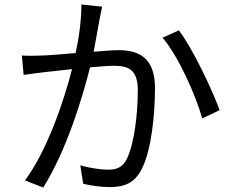

<svg xmlns="http://www.w3.org/2000/svg" viewBox="-20 -810 1040 861"><path d="M782 -674 709 -641C780 -558 858 -382 887 -279L965 -316C931 -409 844 -593 782 -674ZM78 -561 86 -474C112 -478 153 -483 176 -486L303 -500C269 -366 194 -138 92 -1L174 31C279 -138 347 -364 384 -508C428 -512 468 -515 492 -515C555 -515 598 -498 598 -406C598 -298 582 -168 550 -100C530 -57 500 -49 463 -49C435 -49 382 -56 340 -69L353 14C385 22 433 29 471 29C536 29 585 12 617 -55C659 -138 675 -297 675 -416C675 -551 602 -585 513 -585C489 -585 447 -582 400 -578L426 -721C430 -740 434 -762 438 -780L345 -790C345 -722 335 -644 319 -572C259 -567 200 -562 167 -561C135 -560 109 -559 78 -561Z"/></svg>

Font: Source Han Sans KR
Style: Regular
Weight: 400
Designer: Ryoko NISHIZUKA 西塚涼子 (kana, bopomofo & ideographs); Paul D. Hunt (Latin, Greek & Cyrillic); Sandoll Communications 산돌커뮤니
Foundry: Adobe
Version: Version 2.004;hotconv 1.0.118;makeotfexe 2.5.65603